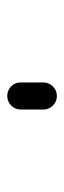

<svg xmlns="http://www.w3.org/2000/svg" viewBox="160 -340 180 540"><g transform="rotate(-90 250.0 -70.0)"><path d="M211.9 -38.1V-101.6Q211.9 -117.2 223.1 -128.4Q234.4 -139.6 250 -139.6Q265.6 -139.6 276.9 -128.9Q288.1 -118.2 288.1 -101.6V-38.1Q288.1 -22.5 276.9 -11.2Q265.6 0 250 0Q234.4 0 223.1 -11.2Q211.9 -22.5 211.9 -38.1Z"/></g></svg>

Font: Rounded-X Mgen+ 2m light
Style: Regular
Weight: 200
Designer: [Source Han Sans]
Ryoko NISHIZUKA  (kana & ideographs); Paul D. Hunt (Latin, Greek & Cyrillic); Wenlong ZHANG  (bopomofo
Version: Version 1.059.20150602